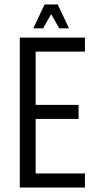

<svg xmlns="http://www.w3.org/2000/svg" viewBox="-20 -840 437 860"><path d="M68.7 -671.7H360.5V-608.8H139.7V-370.2H331.9V-307.3H139.7V-62.9H360.5V0H68.7ZM184.4 -820.1H238.6L289.1 -713H245.3ZM179.7 -820.1H233.9L173 -713H129.2Z"/></svg>

Font: Khand Variable Light
Style: Regular
Weight: 300
Designer: Satya Rajpurohit
Foundry: Indian Type Foundry
Version: Version 3.000